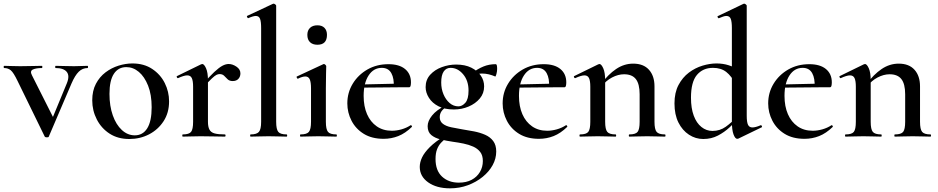

<svg xmlns="http://www.w3.org/2000/svg" viewBox="-32 -745 5113 1047"><path d="M446 -386Q448 -386 448 -380Q448 -374 446 -374Q418 -374 397.5 -354Q377 -334 358 -290L234 0Q233 4 224 4Q215 4 212 0L64 -303Q42 -349 27 -361.5Q12 -374 -9 -374Q-12 -374 -12 -380Q-12 -386 -9 -386Q7 -386 27 -385Q47 -384 78 -384Q117 -384 144.5 -385Q172 -386 196 -386Q199 -386 199 -380Q199 -374 196 -374Q165 -374 147.5 -366Q130 -358 142 -335L264 -93L221 -21L333 -292Q349 -332 332 -353Q315 -374 271 -374Q269 -374 269 -380Q269 -386 271 -386Q295 -386 316.5 -385Q338 -384 372 -384Q395 -384 410 -385Q425 -386 446 -386Z M673 13Q611 13 566 -16Q521 -45 496 -93.5Q471 -142 471 -198Q471 -250 491 -288Q511 -326 543.5 -350.5Q576 -375 614.5 -387Q653 -399 690 -399Q753 -399 798 -369Q843 -339 866.5 -292Q890 -245 890 -192Q890 -130 860 -84Q830 -38 781 -12.5Q732 13 673 13ZM703 -7Q747 -7 771 -45.5Q795 -84 795 -160Q795 -229 775.5 -278Q756 -327 725 -353Q694 -379 657 -379Q613 -379 589 -342.5Q565 -306 565 -233Q565 -167 583 -116Q601 -65 632.5 -36Q664 -7 703 -7Z M1079 -271 1072 -283Q1110 -328 1136.5 -352.5Q1163 -377 1181 -386.5Q1199 -396 1215 -396Q1236 -396 1257.5 -381.5Q1279 -367 1279 -345Q1279 -327 1268 -315Q1257 -303 1237 -303Q1219 -303 1209 -313Q1199 -323 1190 -332Q1181 -341 1165 -341Q1157 -341 1148 -336.5Q1139 -332 1123 -317Q1107 -302 1079 -271ZM965 0Q962 0 962 -6Q962 -12 965 -12Q999 -12 1010 -26Q1021 -40 1021 -81V-272Q1021 -304 1014 -319Q1007 -334 989 -334Q980 -334 967 -330Q954 -326 939 -319Q935 -318 932.5 -323.5Q930 -329 933 -330L1064 -394Q1069 -396 1071 -396Q1081 -396 1091.5 -373Q1102 -350 1102 -306V-81Q1102 -54 1110 -38.5Q1118 -23 1138 -17.5Q1158 -12 1194 -12Q1198 -12 1198 -6Q1198 0 1194 0Q1168 0 1134.5 -1Q1101 -2 1062 -2Q1035 -2 1009.5 -1Q984 0 965 0Z M1335 0Q1332 0 1332 -6Q1332 -12 1335 -12Q1368 -12 1380 -26Q1392 -40 1392 -81V-592Q1392 -627 1386 -642.5Q1380 -658 1363 -658Q1349 -658 1322 -646Q1319 -645 1316 -651Q1313 -657 1315 -658L1456 -724Q1458 -725 1460 -725Q1464 -725 1469 -721Q1474 -717 1474 -714V-81Q1474 -40 1485.5 -26Q1497 -12 1531 -12Q1534 -12 1534 -6Q1534 0 1531 0Q1512 0 1486.5 -1Q1461 -2 1433 -2Q1405 -2 1379.5 -1Q1354 0 1335 0Z M1607 0Q1604 0 1604 -6Q1604 -12 1607 -12Q1641 -12 1652.5 -26Q1664 -40 1664 -81V-263Q1664 -297 1657 -312.5Q1650 -328 1633 -328Q1625 -328 1615 -325Q1605 -322 1593 -316Q1589 -315 1586.5 -321Q1584 -327 1587 -328L1731 -395Q1733 -396 1734 -396Q1738 -396 1742.5 -391.5Q1747 -387 1747 -384Q1747 -373 1746 -344Q1745 -315 1745 -264V-81Q1745 -40 1756.5 -26Q1768 -12 1802 -12Q1805 -12 1805 -6Q1805 0 1802 0Q1782 0 1757 -1Q1732 -2 1704 -2Q1677 -2 1651.5 -1Q1626 0 1607 0ZM1699 -501Q1673 -501 1658.5 -515Q1644 -529 1644 -555Q1644 -579 1658.5 -593Q1673 -607 1699 -607Q1724 -607 1737.5 -593Q1751 -579 1751 -555Q1751 -501 1699 -501Z M2060 12Q1996 12 1952 -15Q1908 -42 1885 -86.5Q1862 -131 1862 -181Q1862 -240 1891.5 -288.5Q1921 -337 1971.5 -366Q2022 -395 2086 -395Q2145 -395 2177 -368.5Q2209 -342 2209 -296Q2209 -285 2207 -277Q2205 -269 2198 -269H2115Q2118 -317 2102 -346Q2086 -375 2050 -375Q2005 -375 1978 -333.5Q1951 -292 1951 -222Q1951 -165 1969.5 -122.5Q1988 -80 2022.5 -56Q2057 -32 2105 -32Q2130 -32 2157 -39.5Q2184 -47 2207 -62Q2209 -64 2212.5 -60Q2216 -56 2214 -53Q2178 -18 2140 -3Q2102 12 2060 12ZM1922 -267 1921 -284 2143 -289V-269Z M2422 282Q2349 282 2303 249.5Q2257 217 2257 165Q2257 140 2269.5 113.5Q2282 87 2311.5 57.5Q2341 28 2394 -5L2404 6Q2389 17 2374.5 32Q2360 47 2351.5 68.5Q2343 90 2343 122Q2343 185 2378.5 218Q2414 251 2470 251Q2511 251 2540 235.5Q2569 220 2585 193Q2601 166 2601 133Q2601 102 2586.5 83.5Q2572 65 2548.5 54.5Q2525 44 2496 38Q2467 32 2437 28Q2403 23 2371.5 15.5Q2340 8 2320 -8.5Q2300 -25 2300 -57Q2300 -85 2324 -115Q2348 -145 2396 -169L2404 -162Q2385 -152 2375.5 -138Q2366 -124 2366 -106Q2366 -83 2383 -70Q2400 -57 2428.5 -51Q2457 -45 2487 -40Q2520 -35 2553 -28.5Q2586 -22 2613.5 -10Q2641 2 2657.5 24Q2674 46 2674 81Q2674 120 2654.5 155.5Q2635 191 2600 219.5Q2565 248 2519.5 265Q2474 282 2422 282ZM2443 -148Q2393 -148 2359 -165.5Q2325 -183 2307 -211.5Q2289 -240 2289 -270Q2289 -310 2314 -337.5Q2339 -365 2377.5 -379Q2416 -393 2455 -393Q2504 -393 2538 -376Q2572 -359 2590 -332.5Q2608 -306 2608 -274Q2608 -236 2584.5 -208Q2561 -180 2523.5 -164Q2486 -148 2443 -148ZM2468 -165Q2488 -165 2505.5 -184.5Q2523 -204 2523 -251Q2523 -305 2493.5 -340Q2464 -375 2425 -375Q2401 -375 2387.5 -355Q2374 -335 2374 -295Q2374 -260 2386.5 -230.5Q2399 -201 2420 -183Q2441 -165 2468 -165ZM2542 -315 2543 -347Q2574 -370 2604.5 -382.5Q2635 -395 2671 -395Q2676 -395 2677.5 -387.5Q2679 -380 2679 -369Q2679 -356 2675 -341Q2671 -326 2668 -328Q2652 -335 2634 -339.5Q2616 -344 2596 -344Q2585 -344 2573 -342.5Q2561 -341 2548 -337Z M2907 12Q2843 12 2799 -15Q2755 -42 2732 -86.5Q2709 -131 2709 -181Q2709 -240 2738.5 -288.5Q2768 -337 2818.5 -366Q2869 -395 2933 -395Q2992 -395 3024 -368.5Q3056 -342 3056 -296Q3056 -285 3054 -277Q3052 -269 3045 -269H2962Q2965 -317 2949 -346Q2933 -375 2897 -375Q2852 -375 2825 -333.5Q2798 -292 2798 -222Q2798 -165 2816.5 -122.5Q2835 -80 2869.5 -56Q2904 -32 2952 -32Q2977 -32 3004 -39.5Q3031 -47 3054 -62Q3056 -64 3059.5 -60Q3063 -56 3061 -53Q3025 -18 2987 -3Q2949 12 2907 12ZM2769 -267 2768 -284 2990 -289V-269Z M3400 0Q3397 0 3397 -6Q3397 -12 3400 -12Q3434 -12 3445 -26Q3456 -40 3456 -81V-231Q3456 -287 3435.5 -313.5Q3415 -340 3371 -340Q3339 -340 3305.5 -322.5Q3272 -305 3250 -274L3245 -286Q3284 -339 3327.5 -368.5Q3371 -398 3421 -398Q3477 -398 3507 -364.5Q3537 -331 3537 -274V-81Q3537 -40 3548.5 -26Q3560 -12 3594 -12Q3597 -12 3597 -6Q3597 0 3594 0Q3575 0 3550 -1Q3525 -2 3497 -2Q3470 -2 3444.5 -1Q3419 0 3400 0ZM3131 0Q3128 0 3128 -6Q3128 -12 3131 -12Q3165 -12 3176 -26Q3187 -40 3187 -81V-272Q3187 -304 3180 -319Q3173 -334 3155 -334Q3146 -334 3133 -330Q3120 -326 3105 -319Q3101 -318 3098.5 -323.5Q3096 -329 3099 -330L3230 -394Q3235 -396 3237 -396Q3247 -396 3257.5 -373Q3268 -350 3268 -306V-81Q3268 -40 3279.5 -26Q3291 -12 3325 -12Q3328 -12 3328 -6Q3328 0 3325 0Q3306 0 3281 -1Q3256 -2 3228 -2Q3201 -2 3175.5 -1Q3150 0 3131 0Z M3803 13Q3761 13 3725 -10.5Q3689 -34 3667.5 -77Q3646 -120 3646 -181Q3646 -240 3668 -281.5Q3690 -323 3724.5 -349Q3759 -375 3799 -387Q3839 -399 3875 -399Q3911 -399 3942 -389Q3973 -379 3998 -363L3979 -287Q3957 -330 3928.5 -352.5Q3900 -375 3856 -375Q3801 -375 3768.5 -336.5Q3736 -298 3736 -212Q3736 -155 3751 -114.5Q3766 -74 3793 -52.5Q3820 -31 3853 -31Q3894 -31 3926 -54Q3958 -77 3987 -109L3996 -101Q3975 -77 3946.5 -50.5Q3918 -24 3882.5 -5.5Q3847 13 3803 13ZM4040 -714V-114Q4040 -79 4047 -64.5Q4054 -50 4071 -50Q4079 -50 4090.5 -53Q4102 -56 4116 -62Q4119 -64 4122 -58.5Q4125 -53 4122 -51L3994 11Q3991 12 3988 12Q3977 12 3968 -12Q3959 -36 3959 -82V-592Q3959 -626 3953 -642Q3947 -658 3929 -658Q3921 -658 3911 -654.5Q3901 -651 3889 -646Q3885 -644 3882 -650Q3879 -656 3882 -657L4022 -724Q4024 -725 4026 -725Q4030 -725 4035 -721Q4040 -717 4040 -714Z M4355 12Q4291 12 4247 -15Q4203 -42 4180 -86.5Q4157 -131 4157 -181Q4157 -240 4186.5 -288.5Q4216 -337 4266.5 -366Q4317 -395 4381 -395Q4440 -395 4472 -368.5Q4504 -342 4504 -296Q4504 -285 4502 -277Q4500 -269 4493 -269H4410Q4413 -317 4397 -346Q4381 -375 4345 -375Q4300 -375 4273 -333.5Q4246 -292 4246 -222Q4246 -165 4264.5 -122.5Q4283 -80 4317.5 -56Q4352 -32 4400 -32Q4425 -32 4452 -39.5Q4479 -47 4502 -62Q4504 -64 4507.5 -60Q4511 -56 4509 -53Q4473 -18 4435 -3Q4397 12 4355 12ZM4217 -267 4216 -284 4438 -289V-269Z M4848 0Q4845 0 4845 -6Q4845 -12 4848 -12Q4882 -12 4893 -26Q4904 -40 4904 -81V-231Q4904 -287 4883.5 -313.5Q4863 -340 4819 -340Q4787 -340 4753.5 -322.5Q4720 -305 4698 -274L4693 -286Q4732 -339 4775.5 -368.5Q4819 -398 4869 -398Q4925 -398 4955 -364.5Q4985 -331 4985 -274V-81Q4985 -40 4996.5 -26Q5008 -12 5042 -12Q5045 -12 5045 -6Q5045 0 5042 0Q5023 0 4998 -1Q4973 -2 4945 -2Q4918 -2 4892.5 -1Q4867 0 4848 0ZM4579 0Q4576 0 4576 -6Q4576 -12 4579 -12Q4613 -12 4624 -26Q4635 -40 4635 -81V-272Q4635 -304 4628 -319Q4621 -334 4603 -334Q4594 -334 4581 -330Q4568 -326 4553 -319Q4549 -318 4546.5 -323.5Q4544 -329 4547 -330L4678 -394Q4683 -396 4685 -396Q4695 -396 4705.5 -373Q4716 -350 4716 -306V-81Q4716 -40 4727.5 -26Q4739 -12 4773 -12Q4776 -12 4776 -6Q4776 0 4773 0Q4754 0 4729 -1Q4704 -2 4676 -2Q4649 -2 4623.5 -1Q4598 0 4579 0Z"/></svg>

Font: Cormorant Light SemiBold
Style: Regular
Weight: 600
Version: Version 4.000